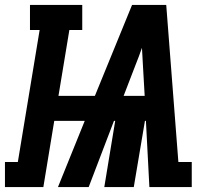

<svg xmlns="http://www.w3.org/2000/svg" viewBox="-68 -755 838 775"><path d="M-48 0V-101H4L92 -634H53V-735H264V-634H212L168 -368H315L465 -735H603L652 -101H706V0H535L521 -267H517L472 0H353L397 -267H392L290 0H166L274 -267H151L107 0ZM431 -368H516L509 -490Q508 -508 507 -526Q506 -544 505 -562Q499 -544 492 -526Q485 -508 478 -490Z"/></svg>

Font: Iosevka Etoile Oblique
Style: Bold
Weight: 700
Italic angle: -9°
Designer: Belleve Invis
Foundry: Belleve Invis
Version: Version 15.5.2; ttfautohint (v1.8.4)